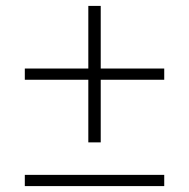

<svg xmlns="http://www.w3.org/2000/svg" viewBox="-20 -630 640 650"><path d="M279 -360H64V-398H279V-610H321V-398H536V-360H321V-148H279ZM64 -38H536V0H64Z"/></svg>

Font: IBM Plex Serif Light
Style: Regular
Weight: 300
Designer: Mike Abbink, Paul van der Laan, Pieter van Rosmalen
Foundry: Bold Monday
Version: Version 3.001